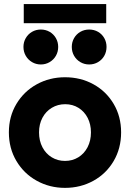

<svg xmlns="http://www.w3.org/2000/svg" viewBox="-20 -911 636 939"><path d="M23.4 -263.7Q23.4 -341.3 60.3 -402.8Q97.2 -464.4 159.9 -498.8Q222.7 -533.2 297.9 -533.2Q374.5 -533.2 437 -498.8Q499.5 -464.4 535.9 -402.8Q572.3 -341.3 572.3 -263.7Q572.3 -185.5 535.9 -123.5Q499.5 -61.5 436.8 -26.9Q374 7.8 297.9 7.8Q222.7 7.8 159.9 -26.9Q97.2 -61.5 60.3 -123.5Q23.4 -185.5 23.4 -263.7ZM424.8 -263.7Q424.8 -303.2 408.7 -334.5Q392.6 -365.7 364 -383.5Q335.4 -401.4 298.8 -401.4Q262.7 -401.4 233.4 -383.8Q204.1 -366.2 187.5 -335Q170.9 -303.7 170.9 -263.7Q170.9 -222.7 187.5 -190.9Q204.1 -159.2 233.2 -141.6Q262.2 -124 297.9 -124Q334 -124 362.8 -141.6Q391.6 -159.2 408.2 -190.9Q424.8 -222.7 424.8 -263.7ZM331.1 -681.6Q331.1 -705.1 342.3 -724.6Q353.5 -744.1 373 -755.4Q392.6 -766.6 416 -766.6Q439.9 -766.6 459.5 -755.4Q479 -744.1 490 -724.6Q501 -705.1 501 -681.6Q501 -657.7 490 -638.2Q479 -618.7 459.5 -607.2Q439.9 -595.7 416 -595.7Q392.6 -595.7 373 -607.2Q353.5 -618.7 342.3 -638.2Q331.1 -657.7 331.1 -681.6ZM94.7 -681.6Q94.7 -705.1 106 -724.6Q117.2 -744.1 136.7 -755.4Q156.2 -766.6 179.7 -766.6Q203.1 -766.6 222.7 -755.4Q242.2 -744.1 253.4 -724.6Q264.6 -705.1 264.6 -681.6Q264.6 -657.7 253.4 -638.2Q242.2 -618.7 222.7 -607.2Q203.1 -595.7 179.7 -595.7Q156.2 -595.7 136.7 -607.2Q117.2 -618.7 106 -638.2Q94.7 -657.7 94.7 -681.6ZM96.2 -891.1H499.5V-797.4H96.2Z"/></svg>

Font: Reddit Sans Fudge ExtraBold
Style: Regular
Weight: 800
Designer: Stephen Hutchings
Foundry: Reddit
Version: Version 1.011